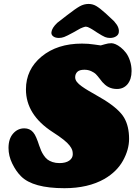

<svg xmlns="http://www.w3.org/2000/svg" viewBox="-20 -942 691 979"><path d="M353.5 -776.4Q320.3 -758.3 307.1 -753.4Q293.9 -748.5 280.3 -748.5Q262.2 -748.5 251.5 -756.6Q240.7 -764.6 242.2 -777.8Q244.6 -799.3 271.5 -825.2L321.8 -864.3Q365.2 -897.9 386.7 -909.9Q408.2 -921.9 431.6 -921.9Q453.1 -921.9 471.4 -910.9Q489.7 -899.9 518.6 -874L561.5 -834Q570.8 -822.8 575.4 -816.2Q580.1 -809.6 583.7 -799.1Q587.4 -788.6 585.9 -777.8Q584.5 -764.6 571.8 -756.6Q559.1 -748.5 540.5 -748.5Q527.3 -748.5 515.6 -753.2Q503.9 -757.8 474.6 -776.4Q470.2 -779.3 461.4 -785.2Q452.6 -791 448.7 -793.2Q444.8 -795.4 438.7 -798.8Q432.6 -802.2 427.7 -804Q422.9 -805.7 417.5 -806.2Q410.6 -805.2 402.6 -802.2Q394.5 -799.3 389.9 -796.9Q385.3 -794.4 372.1 -786.9Q358.9 -779.3 353.5 -776.4ZM148.9 -267.6Q158.2 -256.8 165 -240.2Q173.3 -220.7 179.7 -200.2Q185.5 -184.1 189.9 -173.6Q194.3 -163.1 203.1 -149.9Q211.9 -136.7 221.9 -128.9Q231.9 -121.1 247.8 -115.7Q263.7 -110.4 283.2 -110.4Q314.9 -110.4 333 -123Q351.1 -135.7 351.1 -155.8Q351.1 -168 348.1 -177Q345.2 -186 335.2 -199.5Q325.2 -212.9 303.7 -230Q282.2 -247.1 248 -269Q112.3 -356.9 112.3 -486.3Q112.3 -587.9 192.1 -653.8Q272 -719.7 397.9 -719.7Q431.2 -719.7 460 -715.1Q488.8 -710.4 493.7 -710.4Q495.6 -710.4 513.7 -716.1Q531.7 -721.7 547.9 -721.7Q556.6 -721.7 569.1 -716.6Q581.5 -711.4 595.9 -700Q610.4 -688.5 622.6 -672.4Q634.8 -656.2 642.8 -631.8Q650.9 -607.4 650.9 -579.6Q650.9 -537.6 629.9 -512.2Q609.4 -488.3 576.2 -488.3Q553.7 -488.3 535.2 -497.1Q525.4 -501.5 515.6 -510Q505.9 -518.6 501.7 -523.7Q497.6 -528.8 487.8 -541.5Q476.1 -556.6 468.5 -564.2Q460.9 -571.8 445.3 -579.1Q429.7 -586.4 410.2 -586.4Q385.3 -586.4 374.3 -575.7Q363.3 -564.9 363.3 -547.9Q363.3 -536.1 371.6 -524.9Q379.9 -513.7 396.5 -502Q413.1 -490.2 429.2 -480.7Q445.3 -471.2 470.5 -456.8Q495.6 -442.4 511.7 -432.6Q587.9 -384.8 613 -341.6Q638.2 -298.3 638.2 -233.9Q638.2 -179.2 607.2 -123Q576.2 -66.9 512.7 -29.8Q429.2 17.6 308.6 17.6Q147.9 17.6 87.4 -43Q61.5 -68.8 42.5 -107.9Q23.4 -147 23.4 -187.5Q23.4 -234.4 46.9 -261Q70.3 -287.6 104 -287.6Q131.8 -287.6 148.9 -267.6Z"/></svg>

Font: Cooper* Black
Style: Italic
Weight: 900
Italic angle: -7°
Designer: Owen Earl
Foundry: indestructible type*
Version: Version 0.001